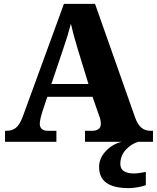

<svg xmlns="http://www.w3.org/2000/svg" viewBox="-20 -734 812 994"><path d="M6 -57H15Q43 -57 62 -72Q81 -87 97 -128L311 -714H472L679 -127Q692 -90 711.5 -73.5Q731 -57 758 -57H772V0H420V-57H460Q477 -57 489.5 -65.5Q502 -74 502 -92Q502 -116 492 -138L459 -233H225L199 -155Q186 -113 186 -93Q186 -76 196.5 -66.5Q207 -57 226 -57H272V0H6ZM438 -299 383 -478Q360 -553 347 -611Q331 -549 307 -480L246 -299ZM493 130Q493 85 528 48Q563 11 611 0H696Q659 11 631 41.5Q603 72 603 115Q603 140 621.5 152Q640 164 672 164Q697 164 735 156V224Q720 231 692.5 235.5Q665 240 647 240Q570 240 531.5 213Q493 186 493 130Z"/></svg>

Font: Noto Serif ExtraBold
Style: Regular
Weight: 800
Designer: Monotype Design Team
Foundry: Monotype Imaging Inc.
Version: Version 1.001